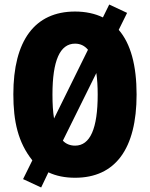

<svg xmlns="http://www.w3.org/2000/svg" viewBox="-20 -776 663 849"><path d="M584 -358C584 -486 558 -583 505 -644L542 -719L463 -756L435 -699C400 -716 358 -725 312 -725C134 -725 39 -597 39 -359C39 -239 60 -146 123 -67L82 16L162 53L194 -14C228 2 267 10 312 10C490 10 584 -118 584 -358ZM212 -358C212 -508 245 -583 312 -583C335 -583 354 -574 369 -556L219 -252C214 -282 212 -317 212 -358ZM412 -358C412 -208 379 -132 312 -132C291 -132 272 -139 258 -154L406 -453C410 -425 412 -394 412 -358Z"/></svg>

Font: Noto Sans Bengali ExtraCondensed Black
Style: Regular
Weight: 900
Width: 2
Designer: Joana Ranito - Universal Thirst; Jelle Bosma - Monotype Design Team
Foundry: Universal Thirst ehf.
Version: Version 3.000